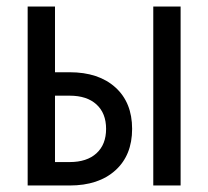

<svg xmlns="http://www.w3.org/2000/svg" viewBox="-20 -570 640 590"><path d="M65 0V-550H149V-348H194Q283 -348 334.5 -301.5Q386 -255 386 -174Q386 -93 334.5 -46.5Q283 0 194 0ZM451 0V-550H535V0ZM149 -72H194Q247 -72 276.5 -99Q306 -126 306 -174Q306 -222 276.5 -249Q247 -276 194 -276H149Z"/></svg>

Font: NKDuy Mono
Style: Regular
Weight: 400
Monospace: yes
Designer: NKDuy
Foundry: NKDuy
Version: Version 2.251; ttfautohint (v1.8.4.7-5d5b)